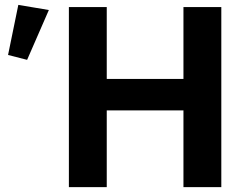

<svg xmlns="http://www.w3.org/2000/svg" viewBox="-20 -766 974 786"><path d="M731 0H886V-737H731V-443H417V-737H262V0H417V-314H731ZM91 -521 180 -725 55 -746 13 -541Z"/></svg>

Font: Cheyenne Sans
Style: Bold
Weight: 700
Designer: The Public Sans project authors (U.S. Web Design System), Libre Franklin designed by Pablo Impallari and Rodrigo Fuenzal
Foundry: The Cheyenne Sans Project Authors
Version: Version 2.007